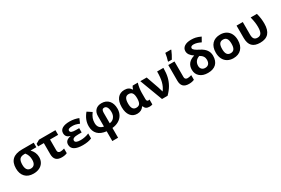

<svg xmlns="http://www.w3.org/2000/svg" viewBox="120 -2272 5830 3987"><g transform="rotate(-30 3035.5 -278.0)"><path d="M582 -231.9C582 -307.6 552.7 -376 494.1 -438H632.8V-546.9H353C147.5 -546.9 44.9 -453.1 44.9 -266.1C44.9 -180.2 68.4 -112.8 115.2 -64C161.6 -14.6 227.5 9.8 312 9.8C366.2 9.8 414.1 0 455.1 -20C536.6 -59.6 582 -136.7 582 -231.9ZM198.2 -266.1C198.2 -327.1 209 -371.1 231 -397.9C252.9 -424.8 290 -438 342.8 -438H367.2C411.6 -383.8 429.2 -327.1 429.2 -254.9C429.2 -161.1 389.6 -109.9 314 -109.9C237.3 -109.9 198.2 -164.6 198.2 -266.1Z M1152.8 -434.1V-545.9H758.8L672.9 -496.1V-434.1H810.1V-170.9C810.1 -50.3 866.2 9.8 989.7 9.8C1040 9.8 1083 1.5 1117.7 -15.1V-126C1081.1 -114.7 1049.8 -108.9 1023.9 -108.9C984.9 -108.9 959 -128.4 959 -170.9V-434.1Z M1525.9 -335.9C1432.6 -335.9 1391.1 -352.1 1391.1 -395C1391.1 -430.2 1426.3 -445.8 1500 -445.8C1524.9 -445.8 1548.8 -443.4 1571.3 -438.5C1593.8 -433.1 1624.5 -422.9 1663.1 -407.2L1709 -515.1C1680.2 -527.3 1647 -537.6 1609.4 -544.9C1571.3 -552.2 1533.7 -556.2 1496.1 -556.2C1343.8 -556.2 1257.8 -504.9 1257.8 -413.1C1257.8 -345.2 1292.5 -303.2 1361.8 -287.1V-282.2C1268.1 -264.2 1229 -220.7 1229 -150.9C1229 -43.9 1322.8 9.8 1496.1 9.8C1581.5 9.8 1651.9 -2.9 1708 -27.8V-147C1679.2 -133.8 1646.5 -123.5 1610.8 -116.2C1575.2 -108.9 1540.5 -105 1506.8 -105C1419.4 -105 1376 -125.5 1376 -166C1376 -212.9 1423.8 -232.9 1519 -232.9H1601.1V-335.9Z M2201.2 240.2V5.9C2259.3 0.5 2310.1 -15.1 2354.5 -40.5C2442.4 -90.8 2493.2 -177.7 2493.2 -289.1C2493.2 -370.6 2472.2 -435.5 2430.7 -482.9C2389.2 -530.3 2331.5 -554.2 2258.3 -554.2C2197.8 -554.2 2149.9 -536.6 2115.2 -502C2080.6 -466.8 2063 -418.9 2063 -358.9V-106.9C1975.1 -124 1931.2 -177.2 1931.2 -267.1C1931.2 -306.6 1937 -343.3 1949.2 -377C1961.4 -410.6 1981.9 -447.3 2011.2 -486.8L1903.3 -557.1C1825.2 -461.9 1791 -371.1 1791 -270C1791 -109.4 1884.8 -13.7 2063 5.9V240.2ZM2350.1 -288.1C2350.1 -237.8 2336.4 -195.8 2309.1 -162.6C2281.7 -129.4 2245.6 -110.8 2201.2 -106.9V-359.9C2201.2 -422.9 2223.1 -445.8 2260.3 -445.8C2318.8 -445.8 2350.1 -389.6 2350.1 -288.1Z M2796.9 9.8C2867.7 9.8 2921.4 -17.6 2957 -71.8H2967.3C2978.5 -42.5 2993.7 -21.5 3012.7 -9.3C3031.7 3.4 3059.6 9.8 3096.2 9.8C3106 9.8 3118.2 8.3 3133.3 5.9C3147.9 3.4 3157.7 0.5 3163.1 -2.9V-120.1C3154.3 -116.7 3144.5 -115.2 3134.3 -115.2C3106.9 -115.2 3093.3 -134.3 3093.3 -172.9V-325.2C3093.3 -358.9 3096.7 -396.5 3103 -437.5C3109.4 -478 3117.7 -514.2 3127.9 -545.9H3004.9C2990.7 -527.8 2980 -503.9 2972.2 -473.1H2964.8C2932.1 -527.8 2884.8 -555.2 2808.1 -555.2C2737.3 -555.2 2682.1 -530.3 2642.6 -481C2603 -431.6 2583 -361.3 2583 -271C2583 -182.6 2602.1 -113.8 2640.1 -64.5C2677.7 -15.1 2730 9.8 2796.9 9.8ZM2842.3 -108.9C2768.6 -108.9 2734.9 -162.6 2734.9 -270C2734.9 -380.9 2770 -436 2839.8 -436C2919.9 -436 2954.1 -389.2 2954.1 -272V-266.1C2952.6 -208 2943.4 -167 2926.3 -144C2908.7 -120.6 2880.9 -108.9 2842.3 -108.9Z M3393.1 0H3526.9C3579.1 -52.2 3620.6 -105 3651.9 -159.2C3682.6 -212.9 3705.6 -270 3719.7 -330.6C3733.9 -390.6 3741.2 -462.4 3741.2 -545.9H3590.8C3590.8 -448.7 3582.5 -367.7 3565.9 -303.2C3549.3 -238.8 3522.5 -181.6 3484.9 -131.8H3481L3447.3 -243.2L3340.8 -545.9H3188Z M3891.6 -606H3978.5C4014.2 -664.1 4044.4 -723.6 4069.8 -784.2V-795.9H3931.6C3928.2 -768.6 3921.9 -736.8 3913.6 -701.2C3904.8 -665.5 3897.5 -638.7 3891.6 -621.1ZM3858.4 -545.9V-170.9C3858.4 -50.3 3914.6 9.8 4038.1 9.8C4088.4 9.8 4130.9 1.5 4166.5 -15.1V-126C4129.9 -114.7 4098.6 -108.9 4072.3 -108.9C4033.2 -108.9 4007.3 -128.4 4007.3 -170.9V-545.9Z M4424.3 -448.2C4293.9 -410.6 4232.4 -332.5 4232.4 -213.9C4232.4 -145.5 4256.3 -91.3 4304.2 -50.8C4351.6 -10.3 4415 9.8 4494.6 9.8C4667 9.8 4761.7 -81.5 4761.7 -250C4761.7 -354 4707 -433.1 4587.4 -494.1C4497.6 -539.6 4452.6 -570.8 4452.6 -606C4452.6 -635.7 4477.1 -654.8 4524.4 -654.8C4581.5 -654.8 4636.2 -635.3 4696.3 -606L4755.4 -710.9C4709.5 -732.4 4669.4 -747.1 4635.7 -754.4C4601.6 -761.7 4566.4 -765.1 4530.3 -765.1C4460.9 -765.1 4406.7 -752 4367.7 -725.6C4328.1 -698.7 4308.6 -662.1 4308.6 -615.2C4308.6 -553.2 4347.2 -497.6 4424.3 -448.2ZM4609.4 -240.2C4609.4 -154.8 4567.9 -109.9 4495.6 -109.9C4461.4 -109.9 4434.6 -120.1 4415 -140.6C4395.5 -160.6 4385.7 -187.5 4385.7 -220.2C4385.7 -302.2 4431.6 -364.3 4511.7 -387.2C4580.1 -349.6 4609.4 -300.8 4609.4 -240.2Z M5370.1 -273.9C5370.1 -331.1 5359.4 -381.3 5337.9 -423.8C5294.9 -509.3 5211.9 -556.2 5106.9 -556.2C5022.5 -556.2 4957 -531.2 4910.6 -481.9C4864.3 -432.6 4840.8 -363.3 4840.8 -273.9C4840.8 -216.8 4851.6 -166.5 4873 -123.5C4916 -37.6 4999 9.8 5104 9.8C5187.5 9.8 5252.9 -15.1 5299.8 -65.4C5346.7 -115.7 5370.1 -185.1 5370.1 -273.9ZM4992.7 -273.9C4992.7 -382.8 5025.4 -436 5105 -436C5185.1 -436 5217.8 -381.8 5217.8 -273.9C5217.8 -165 5185.5 -109.9 5106 -109.9C5025.9 -109.9 4992.7 -166 4992.7 -273.9Z M5746.6 8.8C5930.2 8.8 6017.6 -91.3 6017.6 -295.9C6017.6 -334.5 6015.1 -373 6010.7 -411.6C6005.9 -450.2 5997.1 -494.6 5983.9 -545.9H5834C5848.1 -486.3 5857.4 -439 5861.8 -404.3C5866.2 -369.6 5868.7 -334.5 5868.7 -299.8C5868.7 -167.5 5833.5 -109.9 5752 -109.9C5677.7 -109.9 5645 -148.9 5645 -244.1V-545.9H5495.6V-249C5495.6 -73.7 5578.1 8.8 5746.6 8.8Z"/></g></svg>

Font: Noto Reveo Sans
Style: Bold
Weight: 700
Designer: Monotype Design team
Foundry: Monotype Imaging Inc.
Version: Version 1.04